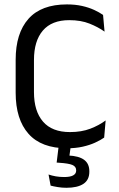

<svg xmlns="http://www.w3.org/2000/svg" viewBox="-20 -671 548 884"><path d="M289.2 11.7Q170.4 11.7 111.3 -54.9Q52.1 -121.6 52.1 -244.2V-395.7Q52.1 -518 111.1 -584.4Q170.1 -650.7 288.2 -650.7Q326.1 -650.7 357.4 -643.7Q388.6 -636.7 413 -625.5Q437.4 -614.3 454.5 -602.3L461.4 -525.4Q431.8 -546.5 392.2 -562.3Q352.5 -578.2 298.8 -578.2Q218.4 -578.2 177.4 -530.4Q136.4 -482.6 136.4 -394.6V-246.9Q136.4 -159.4 178 -111.1Q219.5 -62.9 302.2 -62.9Q355.2 -62.9 395.7 -78.4Q436.3 -94 466.4 -116.5L459.6 -37.5Q442.5 -25.5 417.5 -14.1Q392.5 -2.7 360.3 4.5Q328.1 11.7 289.2 11.7ZM251.2 -7.3H307L296.6 68.5L262.1 44.8Q269.4 44.5 277.6 44.4Q285.8 44.3 293.6 44.8Q343.5 47.1 367.4 64.9Q391.3 82.7 391.3 117.2V119.8Q391.3 157.4 364.1 175.5Q336.8 193.6 285.7 193.6Q265.3 193.6 246.2 190.4Q227.1 187.3 213 183.6L203.5 132.5Q219 137.8 237.3 141Q255.6 144.1 275.8 144.1Q302.7 144.1 316.7 136.6Q330.7 129 330.7 114.4V113.3Q330.7 95.8 313.1 88.4Q295.6 81.1 252.4 78.4Q247.5 77.9 244.8 77.8Q242 77.8 240.8 77.7Z"/></svg>

Font: Anek Kannada Medium
Style: Regular
Weight: 500
Designer: Vaishnavi Murthy, Maithili Shingre (Kannada) & Yesha Goshar (Latin)
Foundry: Ek Type
Version: Version 1.003